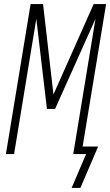

<svg xmlns="http://www.w3.org/2000/svg" viewBox="-20 -755 540 941"><path d="M374 166H331L402 0H339L448 -663L250 -221H210L158 -663L49 0H9L130 -735H191L242 -292L439 -735H500L385 -37H461Z"/></svg>

Font: Iosevka SS18 Extralight
Style: Italic
Weight: 200
Italic angle: -9°
Monospace: yes
Designer: Belleve Invis
Foundry: Belleve Invis
Version: Version 25.1.1; ttfautohint (v1.8.4)